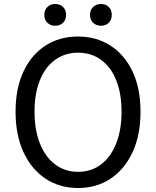

<svg xmlns="http://www.w3.org/2000/svg" viewBox="-20 -929 782 962"><path d="M371 13Q279 13 208.5 -33.5Q138 -80 98 -166Q58 -252 58 -369Q58 -487 98 -571.5Q138 -656 208.5 -701Q279 -746 371 -746Q463 -746 533.5 -700.5Q604 -655 644 -571Q684 -487 684 -369Q684 -252 644 -166Q604 -80 533.5 -33.5Q463 13 371 13ZM371 -68Q437 -68 486 -105Q535 -142 562 -210Q589 -278 589 -369Q589 -461 562 -527.5Q535 -594 486 -629.5Q437 -665 371 -665Q306 -665 256.5 -629.5Q207 -594 180 -527.5Q153 -461 153 -369Q153 -278 180 -210Q207 -142 256.5 -105Q306 -68 371 -68ZM256 -800Q233 -800 217.5 -815Q202 -830 202 -855Q202 -879 217.5 -894Q233 -909 256 -909Q281 -909 296 -894Q311 -879 311 -855Q311 -830 296 -815Q281 -800 256 -800ZM486 -800Q462 -800 446.5 -815Q431 -830 431 -855Q431 -879 446.5 -894Q462 -909 486 -909Q510 -909 525 -894Q540 -879 540 -855Q540 -830 525 -815Q510 -800 486 -800Z"/></svg>

Font: Noto Sans TC Thin
Style: Regular
Weight: 400
Version: Version 2.004-H2;hotconv 1.0.118;makeotfexe 2.5.65603